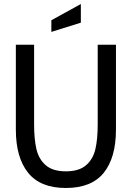

<svg xmlns="http://www.w3.org/2000/svg" viewBox="-20 -923 657 957"><path d="M59 -277V-700H150V-303Q150 -230 161.5 -180Q173 -130 208 -99.5Q243 -69 308 -69Q374 -69 409 -99.5Q444 -130 455.5 -180Q467 -230 467 -303V-700H558V-277Q558 -137 497 -61.5Q436 14 308 14Q181 14 120 -62Q59 -138 59 -277ZM236 -822 383 -903V-810L236 -764Z"/></svg>

Font: Cabin Condensed
Style: Regular
Weight: 400
Width: 3
Designer: Pablo Impallari
Foundry: Pablo Impallari. http://www.impallari.com Igino Marini. http://www.ikern.com
Version: Version 2.200